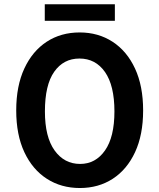

<svg xmlns="http://www.w3.org/2000/svg" viewBox="-20 -893 765 922"><path d="M667.3 -362.6Q667.3 -245.7 628.6 -162.3Q589.8 -78.8 521.3 -34.4Q452.8 9.9 363.6 9.9Q274.1 9.9 205.1 -34.4Q136 -78.8 96.9 -162.3Q57.9 -245.7 57.9 -362.6Q57.9 -480.1 96.8 -563.9Q135.7 -647.7 204.2 -692.5Q272.7 -737.2 362.6 -737.2Q451.7 -737.2 520.6 -692.5Q589.5 -647.7 628.4 -563.9Q667.3 -480.1 667.3 -362.6ZM529.5 -358Q529.5 -482.2 484.2 -547.1Q438.9 -611.9 361.5 -611.9Q285.2 -611.9 240.4 -548.5Q195.7 -485.1 195.7 -358Q195.7 -235.1 242.2 -170.5Q288.7 -105.8 364.7 -105.8Q438.9 -105.8 484.2 -170.5Q529.5 -235.1 529.5 -358ZM531.6 -872.5V-793H195V-872.5Z"/></svg>

Font: Interface
Style: Bold
Weight: 700
Designer: Rasmus Andersson
Foundry: rsms
Version: Version 1.8